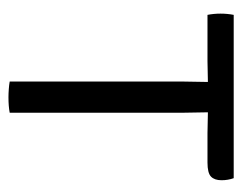

<svg xmlns="http://www.w3.org/2000/svg" viewBox="-80 -502 586 465"><g transform="rotate(90 212.5 -269.0)"><path d="M177 -420.5Q177 -436.5 177.5 -450Q178 -463.5 178 -480Q168.5 -480 152.5 -479.5Q136.5 -479 127.5 -479H15.5Q12.5 -494.5 12.5 -510.5Q12.5 -527 15.5 -542.5H411Q416 -528.5 416 -513Q416 -496 407.2 -487.5Q398.5 -479 373 -479H302Q293.5 -479 276.8 -479.5Q260 -480 251.5 -480Q251.5 -463.5 252 -450Q252.5 -436.5 252.5 -420.5V0Q237 3 215 3Q206 3 195.5 2.2Q185 1.5 177 0Z"/></g></svg>

Font: Signika SC Light
Style: Regular
Weight: 300
Designer: Anna Giedryś
Foundry: Anna Giedryś
Version: Version 2.000; ttfautohint (v1.8.3) -l 8 -r 50 -G 200 -x 9 -